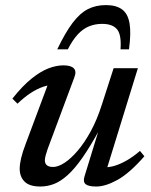

<svg xmlns="http://www.w3.org/2000/svg" viewBox="-20 -704 580 736"><path d="M304 -28 360.5 -212 363 -210Q326 -142.5 295.8 -99.2Q265.5 -56 238.5 -32Q211.5 -8 186.2 1.5Q161 11 134.5 11Q93 11 74.2 -7.8Q55.5 -26.5 55.5 -57Q55.5 -74.5 61 -98Q66.5 -121.5 79 -154L173 -405.5L190 -378.5Q169.5 -379.5 145.8 -371.5Q122 -363.5 97.2 -347.2Q72.5 -331 47 -306.5L27.5 -326Q66.5 -375 100.8 -402.5Q135 -430 165.5 -441.8Q196 -453.5 223 -453.5Q252 -453.5 263 -442Q274 -430.5 265 -407.5L162.5 -132.5Q157.5 -118 154.8 -107.5Q152 -97 152 -89.5Q152 -77 159.8 -70.5Q167.5 -64 183.5 -64Q203 -64 227.5 -80Q252 -96 278 -126.5Q304 -157 328 -201Q352 -245 370 -301.5L415.5 -442.5H508.5L384 -39L375.5 -63Q395 -61.5 417.8 -68Q440.5 -74.5 465.8 -89Q491 -103.5 516.5 -125.5L533.5 -105Q476.5 -40 430.5 -14.5Q384.5 11 349 11Q318.5 11 308 1.8Q297.5 -7.5 304 -28ZM371.5 -612.5Q344.5 -612.5 321.2 -603Q298 -593.5 278.2 -572.2Q258.5 -551 240 -515H199.5Q230.5 -579.5 258.2 -616.2Q286 -653 316.5 -668.8Q347 -684.5 386 -684.5Q425 -684.5 447.5 -668.2Q470 -652 476.5 -615Q483 -578 474.5 -515H442Q446 -570.5 428.8 -591.5Q411.5 -612.5 371.5 -612.5Z"/></svg>

Font: Newsreader 16pt Medium
Style: Italic
Weight: 500
Italic angle: -17°
Designer: Hugues Gentile
Foundry: Production Type
Version: Version 1.003